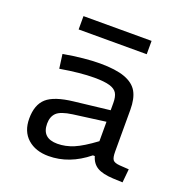

<svg xmlns="http://www.w3.org/2000/svg" viewBox="-120 -762 853 880"><g transform="rotate(20 307.0 -322.0)"><path d="M140.1 -585.9V-650.9H472.2V-585.9ZM488.8 -117.2Q488.8 -87.4 496.6 -77.1Q504.4 -66.9 529.8 -64.9L575.2 -62L568.8 3.9L522 2Q470.7 -0.5 444.3 -16.1Q418 -31.7 408.2 -65.9H398.9Q309.1 6.8 208 6.8Q144.5 6.8 105.7 -27.8Q66.9 -62.5 66.9 -125Q66.9 -192.4 103.5 -225.1Q140.1 -257.8 231.9 -268.1L404.8 -288.1V-323.2Q404.8 -354 395 -370.6Q385.3 -387.2 359.1 -395Q333 -402.8 283.2 -402.8Q215.8 -402.8 118.2 -386.2L108.9 -455.1Q212.4 -473.1 286.1 -473.1Q363.3 -473.1 407.7 -456.8Q452.1 -440.4 470.5 -408Q488.8 -375.5 488.8 -320.8ZM227.1 -60.1Q266.6 -60.1 306.2 -76.7Q345.7 -93.3 404.8 -137.2V-231.9L247.1 -210.9Q190.9 -203.1 171.4 -184.1Q151.9 -165 151.9 -130.9Q151.9 -60.1 227.1 -60.1Z"/></g></svg>

Font: IntelOne Mono
Style: Regular
Weight: 400
Designer: Fred Shallcrass
Foundry: Frere-Jones Type LLC
Version: Version 1.200;hotconv 1.1.0;makeotfexe 2.6.0;FJTRelease1.2